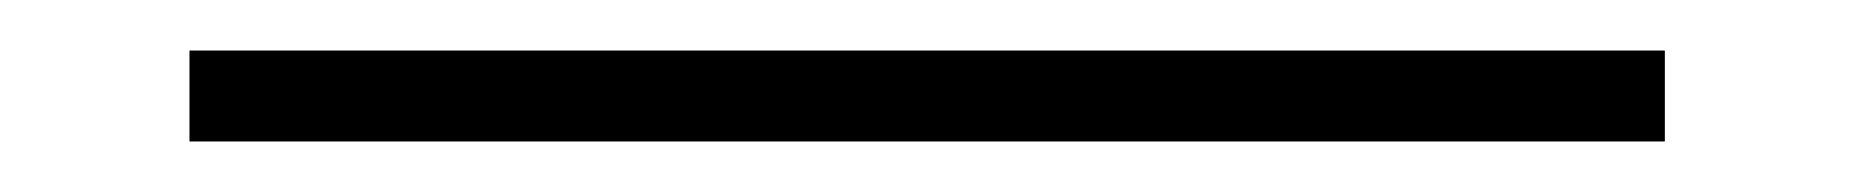

<svg xmlns="http://www.w3.org/2000/svg" viewBox="-20 62 735 76"><path d="M55 118V82H639V118Z"/></svg>

Font: Readex Pro Light
Style: Regular
Weight: 300
Designer: Bonnie Shaver-Troup, Thomas Jockin
Foundry: Lexend
Version: Version 1.200; ttfautohint (v1.8.3)